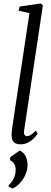

<svg xmlns="http://www.w3.org/2000/svg" viewBox="-20 -838 298 1128"><path d="M121.5 -70Q119 -54 124.5 -46Q130 -38 138.5 -38Q148.5 -38 160.8 -45.2Q173 -52.5 190 -71L201 -52.5Q194 -41 180 -26.5Q166 -12 145.8 -1Q125.5 10 99.5 10Q83 10 71.2 4.2Q59.5 -1.5 53.5 -14.8Q47.5 -28 48 -49.5Q48 -53.5 48.8 -60.8Q49.5 -68 50.5 -76.8Q51.5 -85.5 52.5 -93.5L153 -760.5L89.5 -775L95.5 -799.5L218 -817.5L232 -807.5ZM53.5 270 30.5 257.5V250.5Q50 233.5 61 209.5Q72 185.5 72 160Q72 138.5 63 124Q54 109.5 39.5 104V86L96 46Q118 57 129.2 77.2Q140.5 97.5 141.5 126.5Q143 155.5 131 184.5Q119 213.5 98.8 236Q78.5 258.5 53.5 270Z"/></svg>

Font: Merriweather 72pt Light
Style: Italic
Weight: 300
Italic angle: -7.8°
Version: Version 2.101